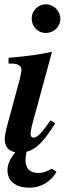

<svg xmlns="http://www.w3.org/2000/svg" viewBox="-20 -704 318 897"><path d="M193 -684C159 -684 128 -653 128 -619C128 -580 156 -550 194 -550C232 -550 262 -579 262 -616C262 -653 231 -684 193 -684ZM222 84C217 86 216 87 208 91C188 101 176 104 160 104C122 104 99 87 99 42C99 32 101 21 104 5C148 -6 185 -42 238 -128L216 -142L202 -122C175 -84 153 -61 138 -61C130 -61 123 -65 123 -77C123 -86 127 -111 132 -128L223 -462C169 -450 98 -440 20 -434V-407H34C64 -407 80 -397 80 -378C80 -370 78 -357 72 -333L17 -130C7 -94 2 -68 2 -54C2 -18 21 2 51 7C25 42 15 64 15 92C15 145 57 173 118 173C169 173 219 145 244 98Z"/></svg>

Font: XITS
Style: Bold Italic
Weight: 700
Italic angle: -16.33°
Designer: MicroPress Inc., with final additions and corrections provided by Coen Hoffman, Elsevier (retired)
Version: Version 1.302